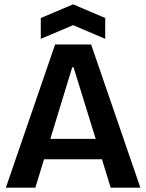

<svg xmlns="http://www.w3.org/2000/svg" viewBox="-20 -865 674 885"><path d="M7 0 234 -660H400L627 0H490L450 -131H183L143 0ZM313 -555 212 -225H421L319 -555ZM168 -686V-782L317 -845L465 -782V-686L317 -749Z"/></svg>

Font: Bricolage Grotesque 96pt SemiBold
Style: Regular
Weight: 600
Designer: Mathieu Triay
Foundry: Atelier Triay
Version: Version 1.001; ttfautohint (v1.8.4.7-5d5b);gftools[0.9.33.de